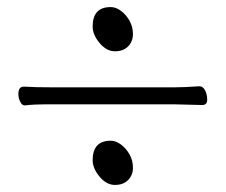

<svg xmlns="http://www.w3.org/2000/svg" viewBox="-20 -527 640 543"><path d="M242 -452Q242 -507 293 -507Q308 -507 322.5 -496Q337 -485 346.5 -468Q356 -451 356 -430.5Q356 -410 342.5 -396Q329 -382 305 -382Q281 -382 261.5 -405.5Q242 -429 242 -452ZM47 -282Q77 -280 129 -280H472Q501 -280 543 -283H544Q554 -283 560 -271.5Q566 -260 566 -245Q566 -230 552 -230L471 -232H128Q70 -232 52 -229H50Q42 -229 37 -239.5Q32 -250 32 -261Q32 -282 47 -282ZM242 -74Q242 -129 293 -129Q308 -129 322.5 -118Q337 -107 346.5 -90Q356 -73 356 -52.5Q356 -32 342.5 -18Q329 -4 305 -4Q281 -4 261.5 -27.5Q242 -51 242 -74Z"/></svg>

Font: LXGW WenKai Light
Style: Regular
Weight: 300
Designer: LXGW / Fontworks Inc.
Foundry: LXGW / Fontworks Inc.
Version: Version 1.501; October 10, 2024